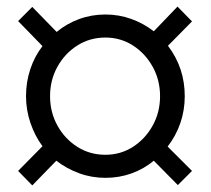

<svg xmlns="http://www.w3.org/2000/svg" viewBox="-20 -537 640 583"><path d="M78 26 35 -18 109 -93Q86 -124 72.5 -163.5Q59 -203 59 -245Q59 -288 72 -327Q85 -366 109 -397L35 -473L78 -516L152 -440Q182 -465 220 -479Q258 -493 300 -493Q341 -493 378.5 -479.5Q416 -466 447 -442L519 -517L563 -472L490 -398Q541 -331 541 -245Q541 -202 527.5 -163Q514 -124 489 -92L563 -18L520 25L447 -49Q417 -24 379.5 -10.5Q342 3 300 3Q258 3 220 -11Q182 -25 151 -49ZM300 -67Q346 -67 383.5 -91Q421 -115 443.5 -155.5Q466 -196 466 -245Q466 -294 443.5 -334.5Q421 -375 383.5 -399Q346 -423 300 -423Q253 -423 215 -399Q177 -375 154.5 -334.5Q132 -294 132 -245Q132 -196 154.5 -155.5Q177 -115 215 -91Q253 -67 300 -67Z"/></svg>

Font: Mulish
Style: Regular
Weight: 400
Designer: Vernon Adams
Foundry: Vernon Adams
Version: Version 3.603; ttfautohint (v1.8.3)